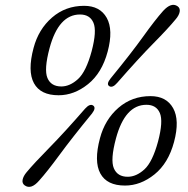

<svg xmlns="http://www.w3.org/2000/svg" viewBox="-20 -736 757 775"><path d="M319.5 -712.5Q383.5 -712.5 410.8 -664Q438 -615.5 414.5 -527.5Q391.5 -441.5 335.5 -396.5Q279.5 -351.5 216.5 -351.5Q143.5 -351.5 117 -400.2Q90.5 -449 115.5 -542.5Q135.5 -618 190 -665.2Q244.5 -712.5 319.5 -712.5ZM350 -529.5Q371.5 -611 357.2 -644.2Q343 -677.5 303 -677.5Q216.5 -677.5 180 -541.5Q157 -455.5 171.5 -421.2Q186 -387 227.5 -387Q262 -387 294.8 -416.8Q327.5 -446.5 350 -529.5ZM453 -401.5Q434 -379.5 420.5 -388.5Q408.5 -397 426.5 -419.5Q510 -521.5 558 -588.5Q606 -655.5 638.5 -692Q671.5 -728 696.5 -711Q708 -703 705.2 -688.2Q702.5 -673.5 688.5 -657.5Q659 -621.5 599.2 -561Q539.5 -500.5 453 -401.5ZM323.5 -297.5Q343 -319 356 -310Q369 -301 351.5 -278Q271 -180 220.5 -111.2Q170 -42.5 138 -7Q105.5 30.5 80 12.5Q68.5 4.5 71.2 -10.2Q74 -25 87.5 -41Q117.5 -77 179 -139.5Q240.5 -202 323.5 -297.5ZM587.5 -348Q651.5 -348 678.8 -299.5Q706 -251 682.5 -163Q659.5 -77 603.5 -32Q547.5 13 484.5 13Q411.5 13 385 -35.8Q358.5 -84.5 383.5 -178Q403.5 -253.5 458 -300.8Q512.5 -348 587.5 -348ZM618 -165Q639.5 -246.5 625.2 -279.8Q611 -313 571 -313Q484.5 -313 448 -177Q425 -91 439.5 -56.8Q454 -22.5 495.5 -22.5Q530 -22.5 562.8 -52.2Q595.5 -82 618 -165Z"/></svg>

Font: Fraunces 9pt SuperSoft Light
Style: Italic
Weight: 300
Italic angle: -16°
Version: Version 1.000;[b76b70a41]